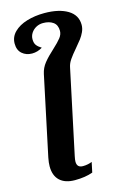

<svg xmlns="http://www.w3.org/2000/svg" viewBox="-134 -947 663 1021"><g transform="rotate(-15 197.5 -437.0)"><path d="M35.2 -92.3Q35.2 -112.3 40.5 -139.2L132.8 -575.2Q139.6 -607.4 160.4 -633.3Q181.2 -659.2 215.8 -690.4Q246.1 -718.3 260.5 -736.6Q274.9 -754.9 274.9 -774.9Q274.9 -807.1 253.7 -822.5Q232.4 -837.9 198.2 -837.9Q177.2 -837.9 159.9 -828.4Q142.6 -818.8 132.3 -803Q122.1 -787.1 122.1 -769Q122.1 -748 130.9 -736.1Q139.6 -724.1 158.2 -712.9Q131.3 -696.3 101.1 -696.3Q68.8 -696.3 46.6 -715.6Q24.4 -734.9 24.4 -771Q24.4 -807.6 51 -834Q77.6 -860.4 121.8 -873.8Q166 -887.2 218.3 -887.2Q298.8 -887.2 346.7 -858.4Q394.5 -829.6 394.5 -775.9Q394.5 -756.3 386 -737.5Q377.4 -718.8 365.5 -702.9Q353.5 -687 333 -663.1Q308.1 -634.3 294.7 -614.7Q281.2 -595.2 276.9 -575.2L178.2 -109.9Q174.3 -91.8 174.3 -81.1Q174.3 -64.5 182.4 -56.2Q190.4 -47.9 207.5 -47.9Q221.7 -47.9 235.1 -50.8Q248.5 -53.7 257.3 -57.6L245.6 -2Q205.1 13.2 147 13.2Q93.3 13.2 64.2 -13.9Q35.2 -41 35.2 -92.3Z"/></g></svg>

Font: Pattaya
Style: Regular
Weight: 400
Designer: Pablo Impallari / Thai characters Designed by Thanarat Vachiruckul and Suppakit Chalermlarp
Foundry: Pablo Impallari
Version: Version 2.001